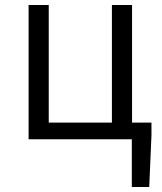

<svg xmlns="http://www.w3.org/2000/svg" viewBox="-20 -560 651 772"><path d="M510 192H580L589 -16V-67H511V-540H430V-67H176V-540H95V0H510Z"/></svg>

Font: Source Han Sans JP Normal
Style: Regular
Weight: 350
Designer: Ryoko NISHIZUKA 西塚涼子 (kana, bopomofo & ideographs); Paul D. Hunt (Latin, Greek & Cyrillic); Sandoll Communications 산돌커뮤니
Foundry: Adobe
Version: Version 2.002;hotconv 1.0.116;makeotfexe 2.5.65601